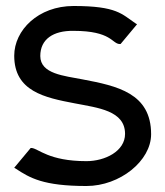

<svg xmlns="http://www.w3.org/2000/svg" viewBox="-20 -610 552 641"><path d="M379.5 -463H382.5L437.5 -529L432.5 -532C386.5 -563 370.5 -590 225.5 -590C107.5 -590 27.5 -509 27.5 -424C27.5 -305 129.5 -284 229.5 -265C306.5 -250 397.5 -241 397.5 -163C397.5 -105 330.5 -72 268.5 -72C142.5 -72 108.5 -114 85.5 -116H82.5L27.5 -50L32.5 -47C79.5 -16 124.5 11 268.5 11C380.5 11 484.5 -73 484.5 -162C484.5 -299 371.5 -323 255.5 -345C194.5 -357 114.5 -363 114.5 -423C114.5 -479 157.5 -508 225.5 -507C352.5 -507 353.5 -464 379.5 -463Z"/></svg>

Font: Charger
Style: Bd
Weight: 400
Designer: Jasper
Foundry: Cannot Into Space Fonts
Version: Version 0.98